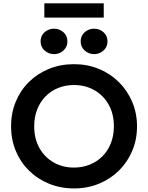

<svg xmlns="http://www.w3.org/2000/svg" viewBox="-20 -1092 870 1128"><path d="M415 15Q335.5 15 267.8 -12.8Q200 -40.5 150 -90Q100 -139.5 72.5 -206Q45 -272.5 45 -350Q45 -428 72.5 -494.5Q100 -561 150 -610.5Q200 -660 267.8 -687.5Q335.5 -715 415 -715Q494 -715 561.5 -687Q629 -659 679 -609Q729 -559 757 -492.8Q785 -426.5 785 -350Q785 -272.5 757 -206Q729 -139.5 679 -90Q629 -40.5 561.5 -12.8Q494 15 415 15ZM415 -107.5Q464.5 -107.5 507.2 -124.8Q550 -142 581.8 -173.8Q613.5 -205.5 631.2 -250.2Q649 -295 649 -350Q649 -423.5 618 -478Q587 -532.5 534 -562.5Q481 -592.5 415 -592.5Q365 -592.5 322.5 -575.5Q280 -558.5 248.2 -526.5Q216.5 -494.5 198.8 -450Q181 -405.5 181 -350Q181 -276.5 211.8 -222Q242.5 -167.5 295.5 -137.5Q348.5 -107.5 415 -107.5ZM297.5 -774Q266.5 -774 242.5 -794.8Q218.5 -815.5 218.5 -849Q218.5 -871.5 229.5 -888.2Q240.5 -905 258.8 -914.2Q277 -923.5 297.5 -923.5Q328.5 -923.5 352.2 -903Q376 -882.5 376 -849Q376 -826.5 365 -809.8Q354 -793 336 -783.5Q318 -774 297.5 -774ZM533 -774Q502 -774 478 -794.8Q454 -815.5 454 -849Q454 -871 465 -887.8Q476 -904.5 494 -914Q512 -923.5 533 -923.5Q564 -923.5 587.8 -903Q611.5 -882.5 611.5 -849Q611.5 -826.5 600.5 -809.8Q589.5 -793 571.5 -783.5Q553.5 -774 533 -774ZM240.5 -988.5V-1072.5H589.5V-988.5Z"/></svg>

Font: Geologica Roman Medium
Style: Regular
Weight: 500
Designer: Sindre Bremnes, Frode Helland
Foundry: Monokrom Skriftforlag AS
Version: Version 1.010;gftools[0.9.28]